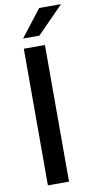

<svg xmlns="http://www.w3.org/2000/svg" viewBox="-105 -1012 527 1056"><g transform="rotate(-10 158.5 -484.5)"><path d="M191 0H73V-763H191ZM170 -819H79L195 -969H317Z"/></g></svg>

Font: Open Sauce Sans Medium
Style: Regular
Weight: 500
Designer: Alfredo Marco Pradil
Foundry: Creative Sauce Fz LLC
Version: Version 1.477